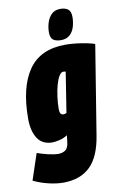

<svg xmlns="http://www.w3.org/2000/svg" viewBox="-133 -826 702 1105"><g transform="rotate(-10 218.0 -274.0)"><path d="M-28 178 23 25Q50 35 86 43.5Q122 52 146 52Q169 52 186.5 40.5Q204 29 208 -9L212 -45Q190 -31 165 -25Q140 -19 124 -19Q65 -19 37 -62Q9 -105 9 -177Q9 -361 78 -460.5Q147 -560 294 -560Q324 -560 357.5 -556Q391 -552 420 -546Q449 -540 464 -534L380 -15Q361 107 303 163.5Q245 220 145 220Q108 220 62 209.5Q16 199 -28 178ZM269 -407Q263 -409 254 -409Q242 -409 230.5 -390.5Q219 -372 210.5 -341Q202 -310 197 -273Q192 -236 192 -200Q192 -167 214 -167Q222 -167 232 -172ZM274 -590Q246 -590 229.5 -601.5Q213 -613 213 -647Q213 -674 221.5 -702Q230 -730 249 -749Q268 -768 301 -768Q329 -768 345.5 -755.5Q362 -743 362 -710Q362 -682 354 -654Q346 -626 326.5 -608Q307 -590 274 -590Z"/></g></svg>

Font: Georama Condensed Black
Style: Italic
Weight: 900
Width: 3
Italic angle: -9°
Designer: Jean-Baptiste Levee
Foundry: Production Type
Version: Version 1.000